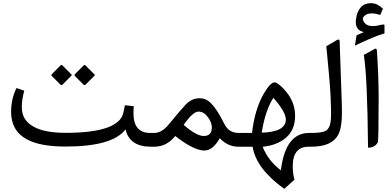

<svg xmlns="http://www.w3.org/2000/svg" viewBox="-20 -936 2494 1225"><path d="M525.9 -396Q519.5 -389.6 512.7 -396L458.5 -450.7Q452.1 -457 459 -463.9L514.2 -519Q519.5 -524.4 524.9 -519L583 -460.9Q587.4 -457 581.5 -451.7ZM377.9 -519 435.5 -461.4Q439.5 -456.5 434.1 -451.7L378.9 -396Q372.1 -389.6 365.7 -396L311 -450.7Q304.7 -457 311.5 -463.9L366.7 -519Q372.1 -524.4 377.9 -519ZM951.2 0H941.9Q807.1 0 780.8 -110.4Q698.2 -1 398.4 -1Q232.9 -1 148.9 -48.3Q50.8 -102.5 50.8 -222.2Q50.8 -305.2 85.4 -374.5L134.8 -357.4Q119.1 -299.3 119.1 -255.9Q119.1 -207 139.2 -176.8Q199.7 -87.9 399.4 -88.4Q741.2 -88.9 767.6 -218.8L776.9 -264.6L833.5 -258.3L832 -232.4Q831.5 -226.1 831.5 -213.4Q831.5 -87.9 938 -87.9H951.2Q962.9 -87.9 962.9 -49.8V-37.6Q962.9 0 951.2 0Z M946.3 -87.9H963.9Q1012.7 -87.9 1056.6 -142.1Q1131.8 -233.9 1164.1 -268.1Q1203.1 -309.1 1252.4 -309.1Q1295.4 -309.1 1325.7 -277.8Q1366.2 -237.3 1410.2 -147.5Q1438.5 -87.9 1502 -87.9H1510.7Q1522.5 -87.9 1522.5 -49.8V-37.6Q1522.5 0 1510.7 0H1502Q1432.6 0 1382.3 -54.2Q1338.4 23.9 1284.2 24.4Q1216.8 24.4 1098.1 -68.4Q1043.9 0 964.4 0H946.3Q919.4 0 919.4 -37.6V-49.8Q919.4 -87.9 946.3 -87.9ZM1151.9 -139.2Q1233.4 -68.4 1279.8 -68.4Q1331.5 -68.4 1331.5 -122.6Q1331.5 -154.3 1307.6 -187Q1280.8 -224.1 1247.1 -224.1Q1210.4 -224.1 1151.9 -139.2Z M1505.4 -87.9H1587.9Q1605.5 -238.8 1662.6 -337.9Q1704.6 -410.2 1731.4 -410.6Q1750.5 -410.6 1791 -367.7Q1862.8 -292 1862.8 -198.2Q1862.8 -108.4 1806.6 -59.1Q1750 -9.3 1655.8 0.5Q1690.4 88.4 1772 150.9Q1800.8 -87.9 1952.6 -87.9H1963.9Q1975.6 -87.9 1975.6 -49.8V-37.6Q1975.6 0 1963.9 0H1949.2Q1847.7 0 1847.7 125.5Q1847.7 172.9 1858.9 210L1793.9 269Q1613.8 140.1 1591.8 0H1505.4Q1478.5 0 1478.5 -37.6V-49.8Q1478.5 -87.9 1505.4 -87.9ZM1649.9 -89.4Q1803.7 -94.2 1803.7 -173.3Q1803.7 -221.7 1724.1 -312Q1671.9 -230.5 1649.9 -89.4Z M1958.5 -87.9H1969.2Q2029.3 -87.9 2054.7 -99.6Q2087.9 -114.7 2091.3 -179.2Q2094.2 -226.1 2088.9 -328.1Q2084 -422.9 2062 -641.1L2128.9 -680.2Q2146.5 -690.4 2147 -671.9L2161.1 -263.7Q2166 -132.3 2139.6 -79.6Q2100.1 0 1966.3 0H1958.5Q1931.6 0 1931.6 -37.6V-49.8Q1931.6 -87.9 1958.5 -87.9Z M2328.2 6.3Q2323.9 -449.2 2301.2 -585.6L2371.3 -624.2Q2383.3 -630.9 2384.8 -611.8Q2395.4 -454.1 2395.9 -320.3Q2395.4 -37.7 2391.1 -29.3Q2373.7 5.8 2328.2 6.3ZM2244.6 -645 2254.9 -710.9Q2278.3 -721.2 2301.8 -731.4Q2250 -742.2 2250 -795.4Q2250 -803.2 2251 -812.5Q2265.1 -916 2348.6 -916Q2349.6 -916 2350.1 -915.5Q2386.7 -915.5 2423.3 -880.4L2406.2 -840.8Q2374.5 -850.6 2351.1 -850.6Q2316.4 -850.6 2299.8 -829.1Q2292 -818.4 2297.9 -804.2Q2312.5 -769.5 2358.4 -769.5Q2379.4 -769.5 2406.2 -776.4Q2433.1 -783.7 2433.1 -774.9V-722.7Q2376.5 -708 2244.6 -645Z"/></svg>

Font: Sahel WOL
Style: WOL
Weight: 400
Foundry: Saber Rastikerdar (saber.rastikerdar@gmail.com)
Version: Version 1.0.0-alpha22